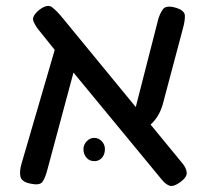

<svg xmlns="http://www.w3.org/2000/svg" viewBox="-20 -598 686 635"><path d="M79 9Q51 3 47.5 -14.5Q44 -32 51 -56L161 -433L116 -489Q97 -511 90.5 -528Q84 -545 112 -567Q137 -585 151.5 -574.5Q166 -564 185 -541L429 -244L502 -529Q508 -553 519 -567.5Q530 -582 563 -572Q591 -563 591.5 -546Q592 -529 585 -504L518 -252Q506 -211 478 -186L584 -57Q596 -42 597.5 -27.5Q599 -13 578 3Q554 21 540.5 16Q527 11 515 -4L223 -358L137 -38Q129 -7 119.5 4.5Q110 16 79 9ZM292 -65Q276 -65 266 -76.5Q256 -88 256 -105Q256 -119 266.5 -130.5Q277 -142 292 -142Q306 -142 316.5 -131Q327 -120 327 -105Q327 -87 317 -76Q307 -65 292 -65Z"/></svg>

Font: Fredoka
Style: Regular
Weight: 400
Designer: Ben Nathan
Foundry: Milena B. Brandão, Ben Nathan
Version: Version 2.001